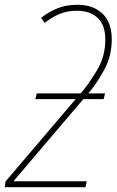

<svg xmlns="http://www.w3.org/2000/svg" viewBox="-38 -784 488 804"><path d="M-18 0H320L325 -25H20V-27L311 -369H396L402 -393H332Q364 -430 397 -489Q430 -548 430 -619Q430 -690 391 -727Q352 -764 287 -764Q237 -764 199.5 -748Q162 -732 134 -709L149 -688Q176 -710 209 -724.5Q242 -739 284 -739Q339 -739 371 -709Q403 -679 403 -618Q403 -547 367.5 -488.5Q332 -430 300 -393H116L110 -369H279L-15 -24Z"/></svg>

Font: Noto Sans UI SemiCondensed Thin
Style: Italic
Weight: 250
Width: 4
Italic angle: -12°
Designer: Monotype Design Team
Foundry: Monotype Imaging Inc.
Version: Version 1.901